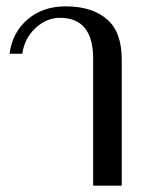

<svg xmlns="http://www.w3.org/2000/svg" viewBox="-20 -584 466 604"><path d="M273 -400C273 -400 273 0 273 0C273 0 363 0 363 0C363 0 363 -397 363 -397C363 -454 348 -496 317 -523C286 -550 243 -564 186 -564C138 -564 98 -550 67 -523C35 -496 16 -460 10 -415C10 -415 50 -415 50 -415C55 -448 69 -475 92 -496C115 -517 140 -528 168 -528C238 -528 273 -485 273 -400Z"/></svg>

Font: BUSH 25 TRIRONG 0515 A
Style: Regular
Weight: 400
Designer: Katatrad Team
Foundry: CadsonDemak